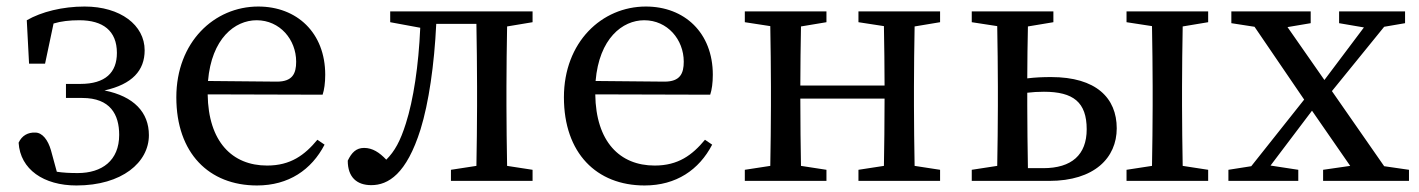

<svg xmlns="http://www.w3.org/2000/svg" viewBox="-20 -554 4346 588"><path d="M69 -359H118L144 -482C167 -489 193 -492 223 -492C295 -492 338 -460 338 -392C338 -332 303 -297 226 -297H182V-254H232C318 -254 345 -203 345 -141C345 -62 292 -24 218 -24C194 -24 174 -25 154 -28L136 -94C127 -125 110 -148 88 -148C66 -149 47 -139 37 -117C42 -35 114 14 214 14C354 14 436 -57 436 -140C436 -210 390 -259 300 -277C385 -296 423 -338 423 -400C423 -477 349 -534 239 -534C172 -534 107 -518 62 -492Z M617 -306C628 -436 699 -492 766 -492C837 -492 887 -433 887 -365C887 -329 876 -304 828 -304ZM968 -264C973 -279 976 -300 976 -325C976 -454 889 -534 771 -534C636 -534 520 -425 520 -256C520 -85 620 14 767 14C864 14 934 -34 974 -111L952 -126C913 -79 870 -47 798 -47C691 -47 618 -120 616 -265Z M1611 -486V-519H1175V-486L1267 -469C1262 -353 1246 -248 1223 -176C1206 -122 1189 -91 1163 -65C1142 -87 1121 -101 1095 -101C1071 -101 1057 -87 1045 -62C1045 -11 1073 13 1117 13C1169 13 1225 -21 1268 -158C1293 -239 1310 -355 1316 -481H1439C1440 -425 1441 -344 1441 -289V-230C1441 -177 1440 -101 1439 -46L1361 -34V0H1611V-34L1533 -46C1532 -101 1531 -177 1531 -230V-289C1531 -342 1532 -418 1533 -473Z M1804 -306C1815 -436 1886 -492 1953 -492C2024 -492 2074 -433 2074 -365C2074 -329 2063 -304 2015 -304ZM2155 -264C2160 -279 2163 -300 2163 -325C2163 -454 2076 -534 1958 -534C1823 -534 1707 -425 1707 -256C1707 -85 1807 14 1954 14C2051 14 2121 -34 2161 -111L2139 -126C2100 -79 2057 -47 1985 -47C1878 -47 1805 -120 1803 -265Z M2859 -486V-519H2609V-486L2687 -474C2688 -420 2689 -346 2689 -292H2431C2431 -346 2432 -419 2433 -473L2511 -486V-519H2261V-486L2339 -474C2340 -418 2341 -342 2341 -289V-230C2341 -177 2340 -101 2339 -46L2261 -34V0H2511V-34L2433 -46C2432 -101 2431 -179 2431 -252H2689C2689 -179 2688 -100 2687 -46L2609 -34V0H2859V-34L2781 -46C2780 -102 2779 -177 2779 -230V-289C2779 -342 2780 -418 2781 -473Z M3128 -39C3127 -95 3126 -175 3126 -230V-270C3142 -272 3159 -273 3177 -273C3267 -273 3308 -241 3308 -158C3308 -80 3262 -39 3175 -39ZM3206 -486V-519H2956V-486L3034 -474C3035 -418 3036 -342 3036 -289V-230C3036 -177 3035 -101 3034 -46L2956 -34V0H3193C3332 0 3400 -71 3400 -161C3400 -254 3337 -318 3199 -318C3174 -318 3150 -317 3126 -314C3126 -364 3127 -426 3128 -473ZM3680 -486V-519H3430V-486L3508 -474C3509 -418 3510 -342 3510 -289V-230C3510 -177 3509 -101 3508 -46L3430 -34V0H3680V-34L3602 -46C3601 -102 3600 -177 3600 -230V-289C3600 -342 3601 -418 3602 -473Z M4219 -45 4059 -275 4219 -472 4283 -483V-519H4081V-483L4157 -470L4036 -309L3923 -471L3994 -483V-519H3751V-483L3822 -472L3974 -249L3812 -45L3742 -34V0H3956V-34L3871 -47L3998 -215L4115 -46L4032 -34V0H4295V-34Z"/></svg>

Font: Source Han Serif JP Medium
Style: Regular
Weight: 500
Designer: Ryoko NISHIZUKA 西塚涼子 (kana & ideographs); Frank Grießhammer (Latin, Greek & Cyrillic); Wenlong ZHANG 张文龙 (bopomofo); San
Foundry: Adobe Systems Incorporated
Version: Version 1.001;PS 1.001;hotconv 16.6.54;makeotf.lib2.5.65590